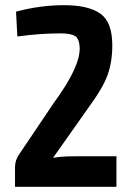

<svg xmlns="http://www.w3.org/2000/svg" viewBox="-20 -722 506 742"><path d="M414 -547Q414 -482 395.5 -431.5Q377 -381 324 -309L185 -112Q216 -118 269 -118H430V0H38V-75Q38 -104 55 -127L189 -326Q289 -462 288 -536Q287 -572 270.5 -582.5Q254 -593 214 -593Q135 -593 47 -581L42 -677Q135 -702 228 -702Q321 -702 367.5 -669.5Q414 -637 414 -547Z"/></svg>

Font: Exo 2 Semi Bold Condensed
Style: Regular
Weight: 600
Width: 3
Designer: Natanael Gama
Version: Version 1.001;PS 001.001;hotconv 1.0.70;makeotf.lib2.5.58329